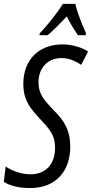

<svg xmlns="http://www.w3.org/2000/svg" viewBox="-43 -951 471 981"><path d="M111.3 9.8Q68.4 9.8 33.9 1.5Q-0.5 -6.8 -23.4 -22L-14.2 -100.1Q11.7 -83 44.9 -71.8Q78.1 -60.5 113.8 -60.5Q141.6 -60.5 164.6 -69.6Q187.5 -78.6 203.9 -95.7Q220.2 -112.8 229.2 -137.9Q238.3 -163.1 238.3 -195.3Q238.3 -222.7 231.9 -243.9Q225.6 -265.1 209.2 -288.1Q192.9 -311 162.1 -342.8Q135.7 -370.1 116.5 -396Q97.2 -421.9 86.7 -452.1Q76.2 -482.4 76.2 -522Q76.2 -568.4 90.3 -605.7Q104.5 -643.1 130.9 -669.4Q157.2 -695.8 194.3 -710Q231.4 -724.1 276.9 -724.1Q312 -724.1 348.6 -713.6Q385.3 -703.1 407.2 -687.5L371.6 -619.6Q349.1 -635.3 323.7 -644.8Q298.3 -654.3 271 -654.3Q246.1 -654.3 224.9 -646Q203.6 -637.7 187.7 -621.6Q171.9 -605.5 162.8 -582.5Q153.8 -559.6 153.8 -530.3Q153.8 -501 163.1 -478Q172.4 -455.1 191.4 -432.1Q210.4 -409.2 239.3 -379.4Q265.1 -353.5 282 -327.1Q298.8 -300.8 307.4 -270.3Q315.9 -239.7 315.9 -201.7Q315.9 -154.8 302.5 -116.2Q289.1 -77.6 262.9 -49.3Q236.8 -21 198.7 -5.6Q160.6 9.8 111.3 9.8ZM158.2 -771 160.2 -780.8Q183.1 -805.2 204.3 -830.8Q225.6 -856.4 244.6 -882.1Q263.7 -907.7 278.3 -931.2H341.8Q345.7 -913.1 355.5 -884.3Q365.2 -855.5 376.7 -826.9Q388.2 -798.3 396.5 -780.8L394.5 -771H355Q346.2 -783.7 336.4 -799.1Q326.7 -814.5 317.1 -831.5Q307.6 -848.6 298.3 -867.2Q272 -838.9 247.1 -814.2Q222.2 -789.6 200.2 -771Z"/></svg>

Font: Open Sans Condensed
Style: Italic
Weight: 400
Width: 3
Italic angle: -12°
Designer: Monotype Design Team
Foundry: Monotype Imaging Inc.
Version: Version 3.000